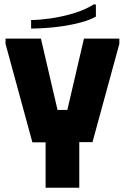

<svg xmlns="http://www.w3.org/2000/svg" viewBox="-20 -881 586 901"><path d="M6 -700H172L250 -365H296L374 -700H540V-675L414 -214H352V0H194V-213H132L6 -675ZM421 -861 430 -859V-803Q401 -787 360.5 -776Q320 -765 276 -758.5Q232 -752 192.5 -749.5Q153 -747 126 -747V-787Q163 -787 216.5 -794.5Q270 -802 325 -818.5Q380 -835 421 -861Z"/></svg>

Font: Phudu
Style: Bold
Weight: 700
Version: Version 1.005;gftools[0.9.23]